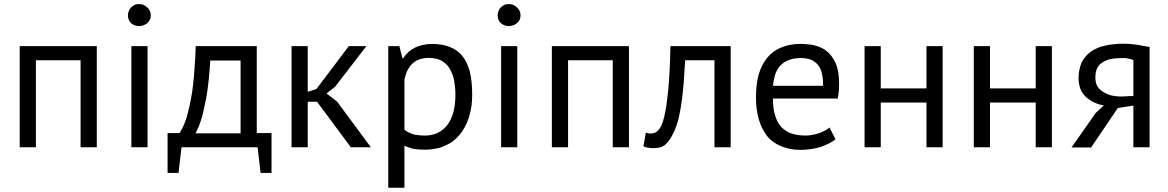

<svg xmlns="http://www.w3.org/2000/svg" viewBox="-20 -711 5638 927"><path d="M369.1 0Q388.7 0 447.3 0Q447.3 -122.1 447.3 -488.3Q354.5 -488.3 75.2 -488.3Q75.2 -366.2 75.2 0Q94.7 0 153.3 0Q153.3 -105.5 153.3 -419.9Q207 -419.9 369.1 -419.9Q369.1 -315.4 369.1 0Z M614.3 0Q633.8 0 692.4 0Q692.4 -122.1 692.4 -488.3Q672.9 -488.3 614.3 -488.3Q614.3 -366.2 614.3 0ZM612.3 -599.6Q620.1 -592.8 629.9 -588.9Q639.6 -585 651.4 -585Q663.1 -585 672.9 -588.9Q682.6 -592.8 691.4 -599.6Q699.2 -607.4 704.1 -616.2Q708 -625 708 -636.7Q708 -647.5 704.1 -657.2Q699.2 -667 691.4 -674.8Q682.6 -682.6 672.9 -687.5Q663.1 -691.4 651.4 -691.4Q639.6 -691.4 629.9 -687.5Q620.1 -682.6 612.3 -674.8Q604.5 -667 601.6 -657.2Q597.7 -647.5 597.7 -636.7Q597.7 -625 601.6 -616.2Q604.5 -607.4 612.3 -599.6Z M1291 -68.4Q1273.4 -68.4 1219.7 -68.4Q1219.7 -173.8 1219.7 -488.3Q1146.5 -488.3 924.8 -488.3Q923.8 -436.5 919.9 -391.6Q917 -346.7 913.1 -309.6Q909.2 -272.5 903.3 -241.2Q897.5 -209 891.6 -184.6Q885.7 -160.2 879.9 -139.6Q873 -120.1 867.2 -106.4Q860.4 -92.8 855.5 -83Q850.6 -73.2 846.7 -68.4Q827.1 -68.4 789.1 -68.4Q789.1 -20.5 789.1 124Q801.8 124 841.8 124Q845.7 92.8 856.4 0Q948.2 0 1223.6 0Q1227.5 31.2 1238.3 124Q1252 124 1291 124Q1291 112.3 1291 87.9Q1291 64.5 1291 28.3Q1291 -7.8 1291 -32.2Q1291 -55.7 1291 -68.4ZM924.8 -68.4Q932.6 -84 940.4 -101.6Q947.3 -120.1 954.1 -141.6Q960 -163.1 964.8 -186.5Q969.7 -209 974.6 -232.4Q979.5 -257.8 982.4 -281.2Q985.4 -305.7 988.3 -330.1Q990.2 -354.5 992.2 -376Q994.1 -398.4 995.1 -418.9Q1043.9 -418.9 1141.6 -418.9Q1141.6 -331.1 1141.6 -67.4Q1139.6 -67.4 1131.8 -67.4Q1131.8 -67.4 1130.9 -67.4Q1130.9 -67.4 1129.9 -67.4Q1129.9 -67.4 1128.9 -67.4Q1128.9 -67.4 1127.9 -67.4Q1127.9 -67.4 1127 -67.4Q1127 -67.4 1126 -67.4Q1126 -67.4 1125 -67.4Q1125 -67.4 1124 -67.4Q1124 -67.4 1122.1 -67.4Q1122.1 -67.4 1121.1 -67.4Q1121.1 -67.4 1120.1 -67.4Q1120.1 -67.4 1119.1 -67.4Q1119.1 -67.4 1118.2 -67.4Q1118.2 -67.4 1117.2 -67.4Q1117.2 -67.4 1116.2 -67.4Q1116.2 -67.4 1115.2 -67.4Q1115.2 -67.4 1114.3 -67.4Q1114.3 -67.4 1113.3 -67.4Q1113.3 -67.4 1112.3 -67.4Q1112.3 -67.4 1111.3 -67.4Q1111.3 -67.4 1110.4 -67.4Q1110.4 -67.4 1109.4 -67.4Q1108.4 -67.4 1107.4 -67.4Q1107.4 -67.4 1106.4 -67.4Q1106.4 -67.4 1105.5 -67.4Q1105.5 -67.4 1104.5 -67.4Q1104.5 -67.4 1103.5 -67.4Q1103.5 -67.4 1102.5 -67.4Q1102.5 -67.4 1101.6 -67.4Q1101.6 -67.4 1100.6 -67.4Q1100.6 -67.4 1099.6 -67.4Q1099.6 -67.4 1098.6 -67.4Q1097.7 -67.4 1096.7 -67.4Q1096.7 -67.4 1095.7 -67.4Q1095.7 -67.4 1094.7 -67.4Q1094.7 -67.4 1093.8 -67.4Q1093.8 -67.4 1092.8 -67.4Q1092.8 -67.4 1091.8 -67.4Q1091.8 -67.4 1090.8 -67.4Q1090.8 -67.4 1089.8 -67.4Q1089.8 -67.4 1088.9 -67.4Q1088.9 -67.4 1086.9 -67.4Q1086.9 -67.4 1085.9 -67.4Q1085.9 -67.4 1085 -67.4Q1085 -67.4 1084 -67.4Q1084 -67.4 1083 -67.4Q1083 -67.4 1082 -67.4Q1082 -67.4 1081.1 -67.4Q1081.1 -67.4 1080.1 -67.4Q1080.1 -67.4 1079.1 -67.4Q1079.1 -67.4 1077.1 -67.4Q1077.1 -67.4 1076.2 -67.4Q1076.2 -67.4 1075.2 -67.4Q1075.2 -67.4 1074.2 -67.4Q1074.2 -67.4 1073.2 -67.4Q1073.2 -67.4 1072.3 -67.4Q1072.3 -67.4 1071.3 -67.4Q1071.3 -67.4 1069.3 -67.4Q1069.3 -67.4 1068.4 -67.4Q1068.4 -67.4 1067.4 -67.4Q1067.4 -67.4 1066.4 -67.4Q1066.4 -67.4 1065.4 -67.4Q1065.4 -67.4 1064.5 -67.4Q1064.5 -67.4 1063.5 -67.4Q1063.5 -67.4 1062.5 -67.4Q1061.5 -67.4 1060.5 -67.4Q1060.5 -67.4 1059.6 -67.4Q1059.6 -67.4 1058.6 -67.4Q1058.6 -67.4 1057.6 -67.4Q1057.6 -67.4 1056.6 -67.4Q1056.6 -67.4 1055.7 -67.4Q1055.7 -67.4 1054.7 -67.4Q1054.7 -67.4 1053.7 -67.4Q1052.7 -67.4 1051.8 -67.4Q1051.8 -67.4 1050.8 -67.4Q1050.8 -67.4 1049.8 -67.4Q1049.8 -67.4 1048.8 -67.4Q1048.8 -67.4 1047.9 -67.4Q1047.9 -67.4 1046.9 -67.4Q1046.9 -67.4 1045.9 -67.4Q1045.9 -67.4 1044.9 -67.4Q1044.9 -67.4 1043.9 -67.4Q1043.9 -67.4 1043 -67.4Q1043 -67.4 1042 -67.4Q1042 -67.4 1041 -67.4Q1041 -67.4 1040 -67.4Q1040 -67.4 1039.1 -67.4Q1039.1 -67.4 1038.1 -67.4Q1038.1 -67.4 1037.1 -67.4Q1037.1 -67.4 1036.1 -67.4Q1036.1 -67.4 1035.2 -67.4Q1035.2 -67.4 1034.2 -67.4Q1034.2 -67.4 1033.2 -67.4Q1033.2 -67.4 1032.2 -67.4Q1032.2 -67.4 1031.2 -67.4Q1031.2 -67.4 1030.3 -67.4Q1030.3 -67.4 1029.3 -67.4Q1029.3 -67.4 1028.3 -67.4Q1028.3 -67.4 1027.3 -67.4Q1027.3 -67.4 1026.4 -67.4Q1026.4 -67.4 1025.4 -67.4Q1025.4 -67.4 1024.4 -67.4Q1024.4 -67.4 1023.4 -67.4Q1022.5 -67.4 1021.5 -67.4Q1021.5 -67.4 1020.5 -67.4Q1020.5 -67.4 1019.5 -67.4Q1019.5 -67.4 1018.6 -67.4Q1018.6 -67.4 1017.6 -67.4Q1017.6 -67.4 1016.6 -67.4Q1016.6 -67.4 1015.6 -67.4Q1015.6 -67.4 1014.6 -67.4Q1014.6 -67.4 1013.7 -67.4Q1013.7 -67.4 1012.7 -67.4Q1012.7 -67.4 1011.7 -67.4Q1011.7 -67.4 1010.7 -67.4Q1010.7 -67.4 1009.8 -67.4Q1009.8 -67.4 1008.8 -67.4Q1008.8 -67.4 1007.8 -67.4Q1007.8 -67.4 1006.8 -67.4Q1006.8 -67.4 1005.9 -67.4Q1005.9 -67.4 1004.9 -67.4Q1004.9 -67.4 1003.9 -67.4Q1003.9 -67.4 1002.9 -67.4Q1002.9 -67.4 1002 -67.4Q1002 -67.4 1001 -67.4Q1001 -67.4 1000 -67.4Q1000 -67.4 999 -67.4Q999 -67.4 998 -67.4Q998 -67.4 997.1 -67.4Q997.1 -67.4 996.1 -67.4Q996.1 -67.4 995.1 -67.4Q995.1 -67.4 994.1 -67.4Q994.1 -67.4 993.2 -67.4Q993.2 -67.4 992.2 -67.4Q992.2 -67.4 991.2 -67.4Q991.2 -67.4 990.2 -67.4Q990.2 -67.4 989.3 -67.4Q989.3 -67.4 988.3 -67.4Q988.3 -67.4 987.3 -67.4Q987.3 -67.4 986.3 -67.4Q986.3 -67.4 985.4 -67.4Q985.4 -67.4 984.4 -67.4Q984.4 -67.4 983.4 -67.4Q983.4 -67.4 982.4 -67.4Q982.4 -67.4 981.4 -67.4Q981.4 -67.4 980.5 -67.4Q980.5 -67.4 979.5 -67.4Q979.5 -67.4 978.5 -67.4Q978.5 -67.4 977.5 -67.4Q977.5 -67.4 976.6 -67.4Q976.6 -67.4 975.6 -67.4Q975.6 -67.4 974.6 -67.4Q974.6 -67.4 973.6 -67.4Q973.6 -67.4 972.7 -67.4Q972.7 -67.4 971.7 -67.4Q971.7 -67.4 970.7 -67.4Q970.7 -67.4 969.7 -67.4Q969.7 -67.4 968.8 -67.4Q968.8 -67.4 967.8 -67.4Q967.8 -67.4 966.8 -67.4Q966.8 -67.4 965.8 -67.4Q965.8 -67.4 964.8 -67.4Q964.8 -67.4 963.9 -67.4Q963.9 -67.4 962.9 -67.4Q962.9 -67.4 961.9 -67.4Q961.9 -67.4 960.9 -67.4Q960.9 -67.4 960 -67.4Q960 -67.4 959 -67.4Q959 -67.4 958 -67.4Q958 -67.4 957 -67.4Q957 -67.4 956.1 -67.4Q956.1 -67.4 955.1 -67.4Q955.1 -67.4 954.1 -67.4Q954.1 -67.4 953.1 -67.4Q953.1 -67.4 952.1 -67.4Q952.1 -67.4 951.2 -67.4Q951.2 -67.4 950.2 -67.4Q950.2 -67.4 949.2 -67.4Q949.2 -67.4 948.2 -67.4Q948.2 -67.4 947.3 -67.4Q947.3 -67.4 947.3 -67.4Q947.3 -67.4 946.3 -67.4Q946.3 -67.4 945.3 -67.4Q945.3 -67.4 944.3 -67.4Q944.3 -67.4 943.4 -67.4Q943.4 -67.4 942.4 -67.4Q942.4 -67.4 941.4 -67.4Q941.4 -67.4 940.4 -67.4Q940.4 -67.4 939.5 -67.4Q939.5 -67.4 938.5 -67.4Q938.5 -67.4 937.5 -67.4Q937.5 -67.4 936.5 -67.4Q936.5 -67.4 935.5 -67.4Q935.5 -67.4 934.6 -67.4Q933.6 -67.4 932.6 -67.4Q932.6 -67.4 931.6 -67.4Q931.6 -67.4 930.7 -67.4Q930.7 -67.4 929.7 -67.4Q929.7 -67.4 928.7 -67.4Q928.7 -67.4 927.7 -67.4Q927.7 -67.4 926.8 -67.4Q926.8 -67.4 925.8 -67.4Q925.8 -67.4 924.8 -67.4Q924.8 -67.4 924.8 -68.4Z M1673.8 0Q1698.2 0 1770.5 0Q1729.5 -54.7 1607.4 -220.7Q1594.7 -230.5 1556.6 -259.8Q1566.4 -267.6 1597.7 -292Q1635.7 -340.8 1749 -488.3Q1727.5 -488.3 1664.1 -488.3Q1625 -436.5 1507.8 -281.2Q1497.1 -277.3 1465.8 -267.6Q1465.8 -322.3 1465.8 -488.3Q1446.3 -488.3 1387.7 -488.3Q1387.7 -366.2 1387.7 0Q1407.2 0 1465.8 0Q1465.8 -54.7 1465.8 -219.7Q1476.6 -219.7 1510.7 -219.7Q1551.8 -165 1673.8 0Z M1854.5 195.3Q1874 195.3 1932.6 195.3Q1932.6 144.5 1932.6 -7.8Q1944.3 -2 1956.1 2Q1966.8 5.9 1977.5 7.8Q1988.3 9.8 2002 10.7Q2016.6 11.7 2035.2 11.7Q2060.5 11.7 2083 6.8Q2106.4 2.9 2127 -6.8Q2147.5 -15.6 2166 -28.3Q2183.6 -42 2198.2 -59.6Q2212.9 -76.2 2223.6 -96.7Q2235.4 -117.2 2243.2 -142.6Q2251 -167 2255.9 -195.3Q2259.8 -222.7 2259.8 -253.9Q2259.8 -319.3 2248 -366.2Q2235.4 -413.1 2211.9 -441.4Q2187.5 -470.7 2151.4 -484.4Q2114.3 -499 2065.4 -499Q2043 -499 2022.5 -494.1Q2002 -490.2 1984.4 -481.4Q1966.8 -472.7 1952.1 -460Q1937.5 -446.3 1926.8 -429.7Q1925.8 -429.7 1922.9 -429.7Q1918.9 -444.3 1908.2 -488.3Q1894.5 -488.3 1854.5 -488.3Q1854.5 -445.3 1854.5 -360.4Q1854.5 -274.4 1854.5 -146.5Q1854.5 -18.6 1854.5 67.4Q1854.5 153.3 1854.5 195.3ZM2110.4 -418.9Q2122.1 -412.1 2131.8 -403.3Q2142.6 -394.5 2149.4 -382.8Q2156.2 -371.1 2162.1 -357.4Q2168 -342.8 2171.9 -327.1Q2174.8 -311.5 2176.8 -293Q2178.7 -274.4 2178.7 -254.9Q2178.7 -206.1 2168.9 -168.9Q2158.2 -130.9 2138.7 -106.4Q2119.1 -82 2092.8 -69.3Q2066.4 -56.6 2032.2 -56.6Q2013.7 -56.6 1998 -58.6Q1983.4 -59.6 1972.7 -63.5Q1960.9 -67.4 1951.2 -72.3Q1941.4 -77.1 1932.6 -85Q1932.6 -166 1932.6 -327.1Q1938.5 -353.5 1948.2 -373Q1958 -391.6 1972.7 -405.3Q1987.3 -418.9 2006.8 -424.8Q2026.4 -431.6 2051.8 -431.6Q2069.3 -431.6 2084 -427.7Q2098.6 -424.8 2110.4 -418.9Z M2399.4 0Q2418.9 0 2477.5 0Q2477.5 -122.1 2477.5 -488.3Q2458 -488.3 2399.4 -488.3Q2399.4 -366.2 2399.4 0ZM2397.5 -599.6Q2405.3 -592.8 2415 -588.9Q2424.8 -585 2436.5 -585Q2448.2 -585 2458 -588.9Q2467.8 -592.8 2476.6 -599.6Q2484.4 -607.4 2489.3 -616.2Q2493.2 -625 2493.2 -636.7Q2493.2 -647.5 2489.3 -657.2Q2484.4 -667 2476.6 -674.8Q2467.8 -682.6 2458 -687.5Q2448.2 -691.4 2436.5 -691.4Q2424.8 -691.4 2415 -687.5Q2405.3 -682.6 2397.5 -674.8Q2389.6 -667 2386.7 -657.2Q2382.8 -647.5 2382.8 -636.7Q2382.8 -625 2386.7 -616.2Q2389.6 -607.4 2397.5 -599.6Z M2938.5 0Q2958 0 3016.6 0Q3016.6 -122.1 3016.6 -488.3Q2923.8 -488.3 2644.5 -488.3Q2644.5 -366.2 2644.5 0Q2664.1 0 2722.7 0Q2722.7 -105.5 2722.7 -419.9Q2776.4 -419.9 2938.5 -419.9Q2938.5 -315.4 2938.5 0Z M3429.7 0Q3449.2 0 3507.8 0Q3507.8 -122.1 3507.8 -488.3Q3434.6 -488.3 3216.8 -488.3Q3215.8 -421.9 3212.9 -369.1Q3210 -315.4 3206.1 -274.4Q3201.2 -233.4 3197.3 -201.2Q3192.4 -168.9 3186.5 -145.5Q3180.7 -122.1 3173.8 -106.4Q3166 -90.8 3159.2 -83Q3151.4 -74.2 3142.6 -70.3Q3133.8 -66.4 3124 -66.4Q3116.2 -66.4 3110.4 -67.4Q3104.5 -68.4 3098.6 -70.3Q3098.6 -69.3 3097.7 -68.4Q3097.7 -68.4 3097.7 -67.4Q3097.7 -67.4 3097.7 -66.4Q3097.7 -66.4 3097.7 -65.4Q3097.7 -65.4 3096.7 -64.5Q3096.7 -64.5 3096.7 -63.5Q3096.7 -63.5 3096.7 -62.5Q3096.7 -62.5 3096.7 -61.5Q3096.7 -61.5 3096.7 -60.5Q3096.7 -60.5 3095.7 -58.6Q3095.7 -58.6 3095.7 -57.6Q3095.7 -57.6 3095.7 -56.6Q3095.7 -56.6 3095.7 -55.7Q3095.7 -55.7 3095.7 -54.7Q3095.7 -54.7 3095.7 -54.7Q3095.7 -54.7 3094.7 -53.7Q3094.7 -52.7 3094.7 -51.8Q3094.7 -51.8 3094.7 -50.8Q3094.7 -50.8 3094.7 -49.8Q3094.7 -49.8 3094.7 -49.8Q3094.7 -49.8 3094.7 -48.8Q3094.7 -47.9 3093.8 -46.9Q3093.8 -46.9 3093.8 -45.9Q3093.8 -45.9 3093.8 -45.9Q3093.8 -45.9 3093.8 -44.9Q3093.8 -44.9 3093.8 -43Q3093.8 -43 3092.8 -42Q3092.8 -42 3092.8 -41Q3092.8 -41 3092.8 -40Q3092.8 -40 3092.8 -40Q3092.8 -40 3092.8 -38.1Q3092.8 -38.1 3092.8 -37.1Q3092.8 -37.1 3091.8 -36.1Q3091.8 -36.1 3091.8 -35.2Q3091.8 -35.2 3091.8 -35.2Q3091.8 -35.2 3091.8 -34.2Q3091.8 -34.2 3091.8 -33.2Q3091.8 -33.2 3091.8 -32.2Q3091.8 -32.2 3091.8 -32.2Q3091.8 -32.2 3090.8 -30.3Q3090.8 -30.3 3090.8 -29.3Q3090.8 -29.3 3090.8 -29.3Q3090.8 -29.3 3090.8 -27.3Q3090.8 -27.3 3090.8 -26.4Q3090.8 -26.4 3089.8 -26.4Q3089.8 -26.4 3089.8 -24.4Q3089.8 -24.4 3089.8 -23.4Q3089.8 -23.4 3089.8 -22.5Q3089.8 -22.5 3089.8 -21.5Q3089.8 -21.5 3088.9 -20.5Q3088.9 -20.5 3088.9 -20.5Q3088.9 -19.5 3088.9 -18.6Q3088.9 -18.6 3088.9 -18.6Q3088.9 -18.6 3088.9 -17.6Q3088.9 -17.6 3088.9 -16.6Q3088.9 -16.6 3088.9 -15.6Q3088.9 -15.6 3087.9 -14.6Q3087.9 -14.6 3087.9 -14.6Q3087.9 -13.7 3087.9 -12.7Q3087.9 -12.7 3087.9 -11.7Q3087.9 -11.7 3087.9 -11.7Q3087.9 -11.7 3086.9 -9.8Q3086.9 -9.8 3086.9 -8.8Q3086.9 -8.8 3086.9 -7.8Q3086.9 -7.8 3086.9 -6.8Q3086.9 -6.8 3086.9 -5.9Q3086.9 -5.9 3086.9 -4.9Q3086.9 -4.9 3086.9 -4.9Q3091.8 -2 3097.7 0Q3103.5 1 3110.4 2Q3117.2 3.9 3126 3.9Q3133.8 3.9 3142.6 3.9Q3158.2 3.9 3170.9 -1Q3184.6 -4.9 3195.3 -15.6Q3206.1 -26.4 3214.8 -39.1Q3223.6 -52.7 3231.4 -69.3Q3239.3 -85 3246.1 -104.5Q3252.9 -123 3257.8 -145.5Q3261.7 -168 3266.6 -190.4Q3270.5 -212.9 3273.4 -236.3Q3276.4 -259.8 3278.3 -283.2Q3281.2 -307.6 3282.2 -331.1Q3283.2 -354.5 3285.2 -377Q3286.1 -399.4 3288.1 -419.9Q3335 -419.9 3429.7 -419.9Q3429.7 -315.4 3429.7 0Z M3985.4 -95.7Q3976.6 -87.9 3963.9 -81.1Q3951.2 -74.2 3935.5 -68.4Q3918.9 -62.5 3901.4 -59.6Q3884.8 -56.6 3868.2 -56.6Q3846.7 -56.6 3829.1 -59.6Q3810.5 -62.5 3795.9 -68.4Q3781.2 -74.2 3769.5 -83Q3756.8 -91.8 3748 -102.5Q3738.3 -114.3 3731.4 -128.9Q3725.6 -142.6 3720.7 -159.2Q3715.8 -175.8 3713.9 -195.3Q3711.9 -213.9 3711.9 -235.4Q3816.4 -235.4 4025.4 -235.4Q4028.3 -254.9 4030.3 -272.5Q4031.2 -290 4031.2 -306.6Q4031.2 -336.9 4027.3 -362.3Q4022.5 -387.7 4014.6 -406.2Q4005.9 -424.8 3995.1 -439.5Q3985.4 -453.1 3971.7 -463.9Q3959 -474.6 3943.4 -481.4Q3927.7 -488.3 3912.1 -492.2Q3895.5 -496.1 3878.9 -497.1Q3861.3 -499 3844.7 -499Q3793.9 -499 3753.9 -482.4Q3712.9 -466.8 3685.5 -433.6Q3658.2 -401.4 3643.6 -353.5Q3629.9 -305.7 3629.9 -243.2Q3629.9 -213.9 3632.8 -187.5Q3636.7 -161.1 3642.6 -137.7Q3649.4 -114.3 3659.2 -93.8Q3668.9 -74.2 3681.6 -56.6Q3694.3 -40 3711.9 -27.3Q3728.5 -14.6 3749 -5.9Q3769.5 2.9 3793.9 7.8Q3817.4 12.7 3845.7 12.7Q3870.1 12.7 3894.5 8.8Q3918.9 5.9 3940.4 -1Q3962.9 -8.8 3980.5 -17.6Q3999 -26.4 4013.7 -38.1Q4013.7 -39.1 4013.7 -40Q4013.7 -40 4012.7 -41Q4012.7 -41 4012.7 -42Q4012.7 -42 4011.7 -43Q4011.7 -43.9 4010.7 -44.9Q4010.7 -44.9 4010.7 -45.9Q4010.7 -45.9 4009.8 -46.9Q4009.8 -46.9 4009.8 -47.9Q4009.8 -47.9 4008.8 -48.8Q4008.8 -48.8 4008.8 -49.8Q4008.8 -49.8 4007.8 -49.8Q4007.8 -49.8 4007.8 -50.8Q4007.8 -50.8 4006.8 -51.8Q4006.8 -51.8 4005.9 -53.7Q4005.9 -53.7 4005.9 -54.7Q4005.9 -54.7 4005.9 -55.7Q4005.9 -55.7 4004.9 -55.7Q4004.9 -55.7 4004.9 -56.6Q4004.9 -56.6 4003.9 -57.6Q4003.9 -57.6 4003.9 -58.6Q4003.9 -58.6 4003.9 -59.6Q4003.9 -59.6 4002.9 -59.6Q4002.9 -59.6 4002 -61.5Q4002 -61.5 4002 -62.5Q4002 -62.5 4002 -62.5Q4002 -62.5 4001 -63.5Q4001 -63.5 4001 -64.5Q4001 -64.5 4000 -65.4Q4000 -65.4 4000 -65.4Q4000 -66.4 3999 -67.4Q3999 -67.4 3999 -67.4Q3999 -67.4 3998 -69.3Q3998 -69.3 3998 -69.3Q3998 -69.3 3997.1 -71.3Q3997.1 -71.3 3997.1 -71.3Q3997.1 -71.3 3997.1 -72.3Q3997.1 -72.3 3996.1 -73.2Q3996.1 -73.2 3996.1 -73.2Q3996.1 -73.2 3996.1 -74.2Q3996.1 -74.2 3995.1 -75.2Q3995.1 -75.2 3995.1 -76.2Q3995.1 -76.2 3995.1 -76.2Q3995.1 -77.1 3994.1 -78.1Q3994.1 -78.1 3993.2 -79.1Q3993.2 -80.1 3992.2 -81.1Q3992.2 -81.1 3991.2 -82Q3991.2 -82 3991.2 -83Q3991.2 -83 3990.2 -84Q3990.2 -84 3990.2 -85Q3990.2 -85 3989.3 -85.9Q3989.3 -85.9 3989.3 -86.9Q3989.3 -86.9 3988.3 -87.9Q3988.3 -87.9 3988.3 -88.9Q3988.3 -89.8 3987.3 -90.8Q3987.3 -90.8 3986.3 -91.8Q3986.3 -91.8 3986.3 -92.8Q3986.3 -92.8 3985.4 -93.8Q3985.4 -93.8 3985.4 -95.7ZM3925.8 -401.4Q3940.4 -386.7 3947.3 -360.4Q3954.1 -334 3954.1 -296.9Q3873 -296.9 3711.9 -296.9Q3715.8 -333 3725.6 -359.4Q3736.3 -385.7 3753.9 -400.4Q3771.5 -416 3793.9 -422.9Q3817.4 -430.7 3846.7 -430.7Q3872.1 -430.7 3892.6 -423.8Q3912.1 -416 3925.8 -401.4Z M4453.1 0Q4472.7 0 4531.2 0Q4531.2 -122.1 4531.2 -488.3Q4511.7 -488.3 4453.1 -488.3Q4453.1 -437.5 4453.1 -284.2Q4397.5 -284.2 4232.4 -284.2Q4232.4 -335 4232.4 -488.3Q4212.9 -488.3 4154.3 -488.3Q4154.3 -366.2 4154.3 0Q4173.8 0 4232.4 0Q4232.4 -53.7 4232.4 -215.8Q4287.1 -215.8 4453.1 -215.8Q4453.1 -162.1 4453.1 0Z M4980.5 0Q5000 0 5058.6 0Q5058.6 -122.1 5058.6 -488.3Q5039.1 -488.3 4980.5 -488.3Q4980.5 -437.5 4980.5 -284.2Q4924.8 -284.2 4759.8 -284.2Q4759.8 -335 4759.8 -488.3Q4740.2 -488.3 4681.6 -488.3Q4681.6 -366.2 4681.6 0Q4701.2 0 4759.8 0Q4759.8 -53.7 4759.8 -215.8Q4814.5 -215.8 4980.5 -215.8Q4980.5 -162.1 4980.5 0Z M5452.1 0Q5471.7 0 5530.3 0Q5530.3 -121.1 5530.3 -484.4Q5514.6 -487.3 5500 -489.3Q5484.4 -492.2 5468.8 -495.1Q5453.1 -497.1 5435.5 -499Q5418.9 -500 5401.4 -500Q5376 -500 5354.5 -497.1Q5332 -495.1 5313.5 -490.2Q5293.9 -486.3 5277.3 -478.5Q5259.8 -471.7 5246.1 -460.9Q5231.4 -450.2 5220.7 -437.5Q5210 -424.8 5202.1 -409.2Q5195.3 -392.6 5191.4 -374Q5187.5 -355.5 5187.5 -334Q5187.5 -305.7 5196.3 -282.2Q5205.1 -259.8 5222.7 -243.2Q5240.2 -227.5 5261.7 -216.8Q5284.2 -206.1 5309.6 -202.1Q5296.9 -190.4 5270.5 -166Q5241.2 -124 5153.3 1Q5176.8 1 5248 1Q5280.3 -46.9 5377 -189.5Q5395.5 -192.4 5452.1 -201.2Q5452.1 -188.5 5452.1 -164.1Q5452.1 -138.7 5452.1 -100.6Q5452.1 -62.5 5452.1 -37.1Q5452.1 -12.7 5452.1 0ZM5452.1 -247.1Q5442.4 -247.1 5434.6 -247.1Q5426.8 -246.1 5421.9 -246.1Q5416 -246.1 5412.1 -246.1Q5408.2 -245.1 5405.3 -245.1Q5402.3 -245.1 5397.5 -245.1Q5396.5 -245.1 5394.5 -245.1Q5366.2 -245.1 5342.8 -251Q5320.3 -257.8 5302.7 -269.5Q5285.2 -281.2 5276.4 -297.9Q5268.6 -315.4 5268.6 -336.9Q5268.6 -362.3 5276.4 -379.9Q5284.2 -397.5 5300.8 -408.2Q5317.4 -419.9 5340.8 -425.8Q5365.2 -430.7 5396.5 -430.7Q5402.3 -430.7 5409.2 -430.7Q5416 -430.7 5423.8 -428.7Q5431.6 -426.8 5438.5 -425.8Q5445.3 -423.8 5452.1 -420.9Q5452.1 -387.7 5452.1 -358.4Q5452.1 -328.1 5452.1 -301.8Q5452.1 -286.1 5452.1 -273.4Q5452.1 -259.8 5452.1 -247.1Z"/></svg>

Font: Aptus Gothic JP
Style: Medium
Weight: 400
Designer: Fuminori Ogawa / Motoya
Version: Version 1